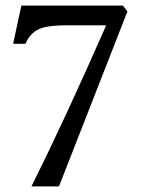

<svg xmlns="http://www.w3.org/2000/svg" viewBox="-20 -665 509 685"><path d="M92.3 0Q212.9 -242.2 358.9 -574.7H220.7Q156.7 -574.7 128.9 -564.9Q89.4 -552.2 70.8 -508.8H26.9L56.2 -645H418.5L434.6 -624L190.4 0Z"/></svg>

Font: Elstob 10pt Medium
Style: Regular
Weight: 500
Designer: Peter S. Baker
Version: Version 1.015